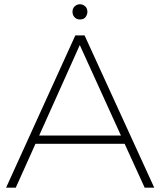

<svg xmlns="http://www.w3.org/2000/svg" viewBox="-20 -862 736 882"><path d="M688.5 0H644.5L552.5 -201.5H143L52.5 0H8L326 -699.5H368.5ZM535.5 -239.5 346.5 -655 160 -239.5ZM347 -772.5Q332 -772.5 322.5 -782.8Q313 -793 313 -807.5Q313 -824 323.5 -833.2Q334 -842.5 347 -842.5Q360.5 -842.5 371 -833.2Q381.5 -824 381.5 -807.5Q381.5 -795.5 373.5 -784Q365.5 -772.5 347 -772.5Z"/></svg>

Font: Argentum Novus ExtraLight
Style: Regular
Weight: 250
Designer: Julieta Ulanovsky (font) & Cristiano Sobral (main changes)
Foundry: Julieta Ulanovsky (font) & Cristiano Sobral (main changes)
Version: Version 3.00;November 27, 2020;FontCreator 13.0.0.2655 64-bi